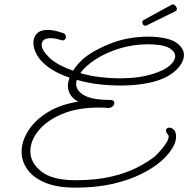

<svg xmlns="http://www.w3.org/2000/svg" viewBox="-20 -750 863 880"><path d="M325 110Q241 110 186.5 87Q132 64 105.5 26.5Q79 -11 79 -54Q79 -102 109 -150Q139 -198 197 -234.5Q255 -271 338 -284Q313 -298 302 -317Q291 -336 291 -356Q291 -374 299 -394Q260 -407 227.5 -425.5Q195 -444 172 -468Q153 -488 143 -511Q133 -534 133 -554Q133 -579 149 -596Q165 -613 200 -613Q226 -613 268 -599Q276 -597 279 -591.5Q282 -586 282 -581Q282 -574 276.5 -568.5Q271 -563 261 -566Q233 -575 213 -575Q171 -575 171 -544Q171 -520 206 -486Q241 -452 315 -426Q325 -443 339 -458Q353 -473 367 -485Q418 -525 494.5 -553.5Q571 -582 661 -582Q671 -582 681 -581.5Q691 -581 701 -580Q764 -574 793.5 -550.5Q823 -527 823 -498Q823 -465 790 -431.5Q757 -398 697 -379Q664 -369 621.5 -363.5Q579 -358 532 -358Q483 -358 431.5 -364Q380 -370 332 -384Q329 -374 329 -365Q329 -334 366 -313Q403 -292 485 -292Q504 -292 504 -277Q504 -270 497.5 -263.5Q491 -257 480 -255Q468 -256 456.5 -256.5Q445 -257 434 -257Q333 -257 262.5 -226.5Q192 -196 155.5 -150Q119 -104 119 -57Q119 -4 169.5 36Q220 76 326 76Q420 76 490 59.5Q560 43 610 17Q660 -9 692 -35Q697 -40 712 -56Q727 -72 740 -91.5Q753 -111 753 -124Q753 -130 750 -133Q741 -142 741 -151Q741 -165 757 -165Q767 -165 777 -155Q787 -145 787 -124Q787 -103 775.5 -81Q764 -59 747.5 -40.5Q731 -22 717 -10Q681 21 626.5 48Q572 75 497.5 92.5Q423 110 325 110ZM351 -414Q393 -402 439 -396.5Q485 -391 529 -391Q617 -391 680 -411Q734 -428 758.5 -450Q783 -472 783 -492Q783 -512 760.5 -527Q738 -542 697 -545Q687 -546 678 -546.5Q669 -547 659 -547Q589 -547 526.5 -527.5Q464 -508 417.5 -477.5Q371 -447 348 -415ZM645 -632Q641 -633 637.5 -635.5Q634 -638 632 -646V-648Q632 -652 634 -654Q636 -656 638 -658L766 -728Q769 -730 775 -730Q780 -729 785.5 -721.5Q791 -714 791 -709Q791 -701 781 -697L651 -633Q649 -632 645 -632Z"/></svg>

Font: Meow Script
Style: Regular
Weight: 400
Designer: Robert E. Leuschke
Foundry: Robert E. Leuschke
Version: Version 1.010; ttfautohint (v1.8.3)